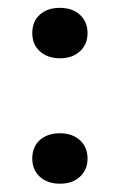

<svg xmlns="http://www.w3.org/2000/svg" viewBox="-20 -447 299 479"><path d="M129.8 -301.6Q98.4 -301.6 79.4 -319Q60.5 -336.3 60.5 -364.5Q60.5 -393.5 79.4 -410.5Q98.4 -427.4 129 -427.4Q160.5 -427.4 179.4 -410.1Q198.4 -392.7 198.4 -364.5Q198.4 -336.3 179.4 -319Q160.5 -301.6 129.8 -301.6ZM129.8 11.3Q98.4 11.3 79.4 -6Q60.5 -23.4 60.5 -51.6Q60.5 -80.6 79.4 -97.6Q98.4 -114.5 129 -114.5Q160.5 -114.5 179.4 -97.2Q198.4 -79.8 198.4 -51.6Q198.4 -23.4 179.4 -6Q160.5 11.3 129.8 11.3Z"/></svg>

Font: Playfair 5pt SemiExpanded Light SemiBold
Style: Regular
Weight: 600
Version: Version 2.001;gftools[0.9.30]